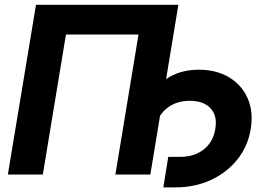

<svg xmlns="http://www.w3.org/2000/svg" viewBox="-20 -748 1136 823"><path d="M744.6 -727.5 624.5 0H474.6L573.7 -600.1H262.7L163.6 0H13.7L134.3 -727.5ZM680.2 55.2 701.2 -75.7H753.4Q813.5 -75.7 853.8 -107.9Q894 -140.1 902.8 -195.3Q912.6 -251 882.8 -283.4Q853 -315.9 793.5 -315.9Q733.4 -315.9 693.1 -282.2Q652.8 -248.5 642.6 -189.9H569.8Q583 -270.5 617.7 -328.6Q652.3 -386.7 706.3 -418Q760.3 -449.2 832.5 -449.2Q906.7 -449.2 961.2 -417Q1015.6 -384.8 1041.3 -327.4Q1066.9 -270 1054.7 -195.3Q1042.5 -120.6 997.3 -64.2Q952.1 -7.8 883.5 23.7Q814.9 55.2 732.4 55.2Z"/></svg>

Font: Inter 28pt
Style: Bold Italic
Weight: 700
Italic angle: -9.3988°
Designer: Rasmus Andersson
Foundry: rsms
Version: Version 4.001;git-66647c0bb